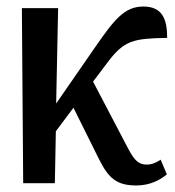

<svg xmlns="http://www.w3.org/2000/svg" viewBox="-20 -561 537 588"><path d="M51 0H148L151 -159L205 -231L283 -74C313 -14 338 7 398 7C439 7 471 -10 491 -27L472 -72C459 -63 445 -57 430 -57C407 -57 394 -66 374 -103L265 -311L308 -368C360 -438 388 -443 492 -445C492 -504 476 -541 419 -541C361 -541 330 -501 271 -416L152 -244L158 -536H47Z"/></svg>

Font: Noto Serif Condensed Medium
Style: Regular
Weight: 500
Width: 3
Designer: Monotype Design Team
Foundry: Monotype Imaging Inc.
Version: Version 2.015